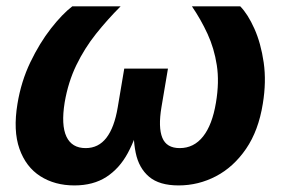

<svg xmlns="http://www.w3.org/2000/svg" viewBox="-20 -562 871 590"><path d="M208.5 7.8Q148.4 7.8 104 -20.5Q59.6 -48.8 39.8 -104.7Q20 -160.6 33.7 -243.2Q44.9 -311.5 73.2 -370.6Q101.6 -429.7 136.5 -474.4Q171.4 -519 202.1 -542.5H350.6Q310.1 -502 274.9 -457.8Q239.7 -413.6 214.6 -361.8Q189.5 -310.1 178.7 -247.1Q167.5 -177.7 184.1 -142.3Q200.7 -106.9 243.2 -106.9Q282.7 -106.9 307.1 -138.7Q331.5 -170.4 341.8 -232.4L361.8 -351.1H496.1L476.1 -232.4Q465.8 -170.4 478.8 -138.7Q491.7 -106.9 532.2 -106.9Q575.7 -106.9 604 -142.6Q632.3 -178.2 643.6 -246.6Q654.3 -310.1 646.2 -361.8Q638.2 -413.6 617.7 -458Q597.2 -502.4 569.8 -542.5H718.3Q741.7 -518.6 761.7 -473.9Q781.7 -429.2 790.3 -370.1Q798.8 -311 787.6 -243.2Q774.4 -160.6 736.1 -104.7Q697.8 -48.8 643.8 -20.5Q589.8 7.8 528.8 7.8Q469.7 7.8 438.2 -18.8Q406.7 -45.4 397 -92.5Q387.2 -139.6 392.6 -201.7H413.6Q398.4 -139.2 372.8 -91.8Q347.2 -44.4 306.9 -18.3Q266.6 7.8 208.5 7.8Z"/></svg>

Font: Inter 16pt
Style: Bold Italic
Weight: 700
Italic angle: -9.3988°
Version: Version 4.001;git-66647c0bb